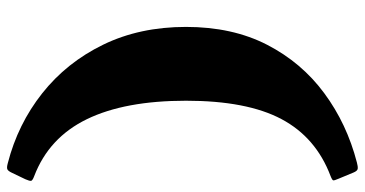

<svg xmlns="http://www.w3.org/2000/svg" viewBox="-258 -578 1005 528"><g transform="rotate(-90 244.0 -314.5)"><path d="M14.5 -746.5 32 -783Q37 -794 41.8 -796.2Q46.5 -798.5 59 -795Q166 -767.5 250.8 -700.5Q335.5 -633.5 384.5 -533Q433.5 -432.5 433.5 -305Q433.5 -177.5 384.5 -82.2Q335.5 13 251.2 75.2Q167 137.5 60.5 165Q49.5 168 43.5 167.2Q37.5 166.5 33 155.5L16 114.5Q11 103 11.5 100Q12 97 23.5 92.5Q129.5 52.5 180 -42.5Q230.5 -137.5 230.5 -305Q230.5 -473 179.8 -577.5Q129 -682 23 -722.5Q11 -727 10.2 -731Q9.5 -735 14.5 -746.5Z"/></g></svg>

Font: Besley* Heavy
Style: Regular
Weight: 800
Designer: Owen Earl
Foundry: indestructible type*
Version: Version 3.000; ttfautohint (v1.8.3)